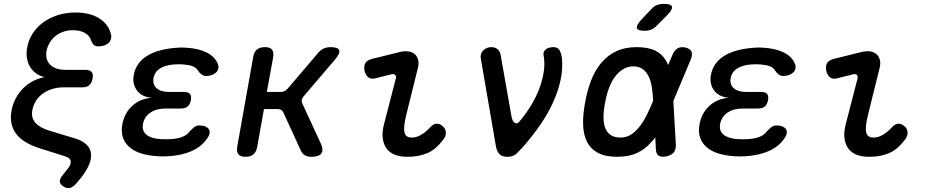

<svg xmlns="http://www.w3.org/2000/svg" viewBox="-20 -805 4840 998"><path d="M454 -593Q447 -619 422 -633.5Q397 -648 357 -648Q332 -648 309 -640Q286 -632 268 -617.5Q250 -603 238.5 -583.5Q227 -564 222 -541Q214 -495 241 -468.5Q268 -442 320 -442H425Q447 -442 456.5 -430.5Q466 -419 461 -396Q457 -374 444 -362.5Q431 -351 408 -351H310Q279 -351 251.5 -342.5Q224 -334 202.5 -318.5Q181 -303 167 -281Q153 -259 148 -232Q141 -195 162.5 -168.5Q184 -142 236 -126L375 -84Q411 -72 430.5 -52.5Q450 -33 453 -7Q456 19 443 50.5Q430 82 402 118L377 148Q361 167 345 171.5Q329 176 311 165Q292 154 291 139Q290 124 306 105L332 72Q350 50 347.5 33Q345 16 320 8L190 -33Q100 -61 63.5 -110Q27 -159 40 -230Q46 -264 61.5 -293Q77 -322 99.5 -345Q122 -368 150.5 -383Q179 -398 212 -404Q186 -410 167 -424Q148 -438 136 -458Q124 -478 120 -503.5Q116 -529 121 -557Q128 -597 149.5 -630.5Q171 -664 204.5 -688.5Q238 -713 281 -726.5Q324 -740 372 -740Q446 -740 493.5 -711Q541 -682 555 -633Q560 -618 557.5 -605.5Q555 -593 546.5 -584Q538 -575 523.5 -569.5Q509 -564 490 -564Q477 -564 469 -570.5Q461 -577 454 -593Z M1111 -476Q1117 -463 1115 -450.5Q1113 -438 1104.5 -429.5Q1096 -421 1082 -415.5Q1068 -410 1050 -410Q1043 -410 1037.5 -412.5Q1032 -415 1027 -418.5Q1022 -422 1017 -427.5Q1012 -433 1007 -441Q999 -454 980 -461Q961 -468 933 -470Q921 -471 909 -471Q897 -471 885 -470Q841 -467 812.5 -449.5Q784 -432 778 -399Q772 -366 794 -346.5Q816 -327 860 -327H937Q959 -327 967.5 -316.5Q976 -306 972 -284Q968 -262 955.5 -251.5Q943 -241 921 -241H841Q793 -241 761.5 -219.5Q730 -198 723 -160Q717 -124 741.5 -104.5Q766 -85 813 -82Q827 -81 841.5 -81Q856 -81 870 -82Q903 -84 927.5 -93.5Q952 -103 966 -122L979 -135Q985 -141 990.5 -145Q996 -149 1002.5 -151Q1009 -153 1017 -153Q1035 -153 1047.5 -147.5Q1060 -142 1065.5 -133.5Q1071 -125 1069.5 -113Q1068 -101 1058 -87Q1030 -44 977.5 -20.5Q925 3 855 7Q841 8 826.5 8Q812 8 798 7Q750 4 713.5 -7.5Q677 -19 652.5 -40.5Q628 -62 618.5 -91.5Q609 -121 616 -159Q627 -218 667.5 -255Q708 -292 770 -297Q719 -300 693 -333.5Q667 -367 675 -414Q681 -448 699.5 -473.5Q718 -499 747.5 -516.5Q777 -534 816 -544Q855 -554 901 -557Q913 -558 924.5 -558Q936 -558 949 -557Q1012 -553 1053.5 -532.5Q1095 -512 1111 -476Z M1256 10Q1230 10 1219.5 -2.5Q1209 -15 1213 -42L1296 -508Q1300 -535 1315.5 -547.5Q1331 -560 1357 -560Q1383 -560 1393.5 -547.5Q1404 -535 1400 -508L1367 -327H1439Q1450 -327 1459 -331.5Q1468 -336 1476 -345L1631 -527Q1644 -544 1661 -552Q1678 -560 1698 -560Q1737 -560 1743 -544Q1749 -528 1721 -495L1558 -304Q1550 -295 1548.5 -286Q1547 -277 1551 -268L1648 -58Q1663 -24 1650 -7Q1637 10 1598 10Q1578 10 1564.5 2Q1551 -6 1543 -24L1453 -220Q1449 -229 1442 -233.5Q1435 -238 1424 -238H1352L1317 -42Q1312 -15 1297 -2.5Q1282 10 1256 10Z M1932 -398Q1909 -392 1894.5 -403Q1880 -414 1875 -437Q1870 -462 1879 -477Q1888 -492 1914 -499L2060 -535Q2086 -541 2105.5 -537.5Q2125 -534 2137.5 -522Q2150 -510 2154 -491.5Q2158 -473 2152 -451L2094 -217Q2084 -178 2081.5 -153Q2079 -128 2083 -114.5Q2087 -101 2096.5 -95.5Q2106 -90 2120 -90Q2146 -90 2170.5 -105Q2195 -120 2216 -143Q2233 -162 2250 -162Q2267 -162 2281 -149Q2297 -136 2297.5 -116Q2298 -96 2283 -78Q2265 -54 2245.5 -37Q2226 -20 2203.5 -10Q2181 0 2155 5Q2129 10 2097 10Q2062 10 2034.5 0Q2007 -10 1990.5 -31.5Q1974 -53 1969.5 -86Q1965 -119 1977 -163L2037 -395Q2041 -409 2034 -415.5Q2027 -422 2015 -419Z M2558 -43 2479 -502Q2477 -514 2480.5 -524.5Q2484 -535 2492 -543Q2500 -551 2510.5 -555.5Q2521 -560 2533 -560Q2553 -560 2565.5 -550Q2578 -540 2582 -521L2639 -198Q2644 -174 2655.5 -166.5Q2667 -159 2679 -172Q2713 -212 2740 -256.5Q2767 -301 2784 -346.5Q2801 -392 2807 -436.5Q2813 -481 2805 -521Q2804 -531 2808 -538Q2812 -545 2819 -550Q2826 -555 2836.5 -557.5Q2847 -560 2857 -560Q2880 -560 2889 -543Q2898 -526 2901 -502Q2906 -446 2893.5 -388Q2881 -330 2854.5 -272Q2828 -214 2788.5 -156.5Q2749 -99 2699 -42Q2679 -20 2663 -5Q2647 10 2618 10Q2590 10 2576.5 -3.5Q2563 -17 2558 -43Z M3395 -673Q3382 -658 3366 -651.5Q3350 -645 3332 -645Q3295 -645 3290.5 -658.5Q3286 -672 3313 -702L3363 -755Q3378 -772 3394 -778.5Q3410 -785 3430 -785Q3468 -785 3472.5 -770.5Q3477 -756 3449 -727ZM3493 -53Q3494 -27 3482 -12.5Q3470 2 3444 8Q3417 13 3403.5 4Q3390 -5 3389 -31L3386 -91Q3376 -77 3365 -66Q3334 -30 3291.5 -10Q3249 10 3188 10Q3127 10 3089 -10Q3051 -30 3032 -66.5Q3013 -103 3011 -154.5Q3009 -206 3021 -270Q3032 -334 3052.5 -387Q3073 -440 3105.5 -478.5Q3138 -517 3183 -538.5Q3228 -560 3289 -560Q3349 -560 3385.5 -542Q3422 -524 3441 -491Q3448 -479 3453 -467L3475 -519Q3486 -545 3502.5 -554Q3519 -563 3543 -558Q3567 -552 3574 -537.5Q3581 -523 3571 -497L3480 -280ZM3375 -281V-283Q3373 -323 3367.5 -355.5Q3362 -388 3350 -411Q3338 -434 3319 -447Q3300 -460 3271 -460Q3243 -460 3219 -445.5Q3195 -431 3176.5 -406Q3158 -381 3145 -346Q3132 -311 3125 -270Q3117 -229 3117 -196Q3117 -163 3126 -139.5Q3135 -116 3154.5 -103Q3174 -90 3206 -90Q3235 -90 3258.5 -104.5Q3282 -119 3302.5 -144.5Q3323 -170 3340.5 -204.5Q3358 -239 3374 -279Z M4111 -476Q4117 -463 4115 -450.5Q4113 -438 4104.5 -429.5Q4096 -421 4082 -415.5Q4068 -410 4050 -410Q4043 -410 4037.5 -412.5Q4032 -415 4027 -418.5Q4022 -422 4017 -427.5Q4012 -433 4007 -441Q3999 -454 3980 -461Q3961 -468 3933 -470Q3921 -471 3909 -471Q3897 -471 3885 -470Q3841 -467 3812.5 -449.5Q3784 -432 3778 -399Q3772 -366 3794 -346.5Q3816 -327 3860 -327H3937Q3959 -327 3967.5 -316.5Q3976 -306 3972 -284Q3968 -262 3955.5 -251.5Q3943 -241 3921 -241H3841Q3793 -241 3761.5 -219.5Q3730 -198 3723 -160Q3717 -124 3741.5 -104.5Q3766 -85 3813 -82Q3827 -81 3841.5 -81Q3856 -81 3870 -82Q3903 -84 3927.5 -93.5Q3952 -103 3966 -122L3979 -135Q3985 -141 3990.5 -145Q3996 -149 4002.5 -151Q4009 -153 4017 -153Q4035 -153 4047.5 -147.5Q4060 -142 4065.5 -133.5Q4071 -125 4069.5 -113Q4068 -101 4058 -87Q4030 -44 3977.5 -20.5Q3925 3 3855 7Q3841 8 3826.5 8Q3812 8 3798 7Q3750 4 3713.5 -7.5Q3677 -19 3652.5 -40.5Q3628 -62 3618.5 -91.5Q3609 -121 3616 -159Q3627 -218 3667.5 -255Q3708 -292 3770 -297Q3719 -300 3693 -333.5Q3667 -367 3675 -414Q3681 -448 3699.5 -473.5Q3718 -499 3747.5 -516.5Q3777 -534 3816 -544Q3855 -554 3901 -557Q3913 -558 3924.5 -558Q3936 -558 3949 -557Q4012 -553 4053.5 -532.5Q4095 -512 4111 -476Z M4332 -398Q4309 -392 4294.5 -403Q4280 -414 4275 -437Q4270 -462 4279 -477Q4288 -492 4314 -499L4460 -535Q4486 -541 4505.5 -537.5Q4525 -534 4537.5 -522Q4550 -510 4554 -491.5Q4558 -473 4552 -451L4494 -217Q4484 -178 4481.5 -153Q4479 -128 4483 -114.5Q4487 -101 4496.5 -95.5Q4506 -90 4520 -90Q4546 -90 4570.5 -105Q4595 -120 4616 -143Q4633 -162 4650 -162Q4667 -162 4681 -149Q4697 -136 4697.5 -116Q4698 -96 4683 -78Q4665 -54 4645.5 -37Q4626 -20 4603.5 -10Q4581 0 4555 5Q4529 10 4497 10Q4462 10 4434.5 0Q4407 -10 4390.5 -31.5Q4374 -53 4369.5 -86Q4365 -119 4377 -163L4437 -395Q4441 -409 4434 -415.5Q4427 -422 4415 -419Z"/></svg>

Font: Maple Mono Medium
Style: Italic
Weight: 500
Italic angle: -10°
Monospace: yes
Designer: subframe7536
Version: Version 7.000